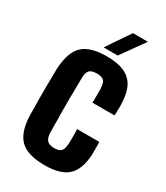

<svg xmlns="http://www.w3.org/2000/svg" viewBox="-194 -854 817 946"><g transform="rotate(30 214.5 -381.5)"><path d="M271.5 -376H397.5C398.4 -382.8 398.4 -393.6 398.4 -408.2C399.4 -423.8 399.4 -437.5 398.4 -448.2C395.5 -505.9 380.9 -546.9 352.5 -571.3C325.2 -596.7 281.2 -609.4 219.7 -609.4C158.2 -609.4 114.3 -596.7 85.9 -571.3C57.6 -545.9 42 -502.9 37.1 -443.4C36.1 -427.7 36.1 -406.2 36.1 -379.9C35.2 -353.5 35.2 -326.2 35.2 -297.9C35.2 -268.6 35.2 -241.2 36.1 -215.8C36.1 -190.4 36.1 -169.9 37.1 -154.3C41 -96.7 56.6 -54.7 85 -29.3C113.3 -3.9 159.2 8.8 220.7 8.8C281.2 8.8 325.2 -3.9 352.5 -29.3C379.9 -54.7 395.5 -96.7 398.4 -154.3V-180.7V-194.3C398.4 -209 398.4 -219.7 397.5 -225.6H271.5C272.5 -208 272.5 -192.4 272.5 -177.7C272.5 -163.1 272.5 -150.4 271.5 -140.6C270.5 -122.1 266.6 -108.4 258.8 -99.6C251 -91.8 238.3 -87.9 220.7 -87.9C202.1 -87.9 189.5 -91.8 180.7 -99.6C171.9 -108.4 167 -122.1 166 -140.6C165 -167 165 -194.3 165 -220.7C164.1 -247.1 164.1 -274.4 164.1 -301.8C164.1 -328.1 164.1 -355.5 165 -382.8C165 -409.2 165 -436.5 166 -462.9C167 -481.4 171.9 -494.1 179.7 -501C188.5 -507.8 201.2 -511.7 219.7 -511.7C237.3 -511.7 250 -507.8 258.8 -501C266.6 -494.1 270.5 -481.4 271.5 -462.9C272.5 -457 272.5 -449.2 272.5 -438.5V-404.3C272.5 -392.6 272.5 -382.8 271.5 -376ZM183.6 -639.6H263.7C310.5 -706.1 341.8 -750 358.4 -772.5H273.4C228.5 -706.1 198.2 -662.1 183.6 -639.6Z"/></g></svg>

Font: Yellow Ladder Regular
Style: Regular
Weight: 400
Designer: Zima Creative
Version: Version 2.002